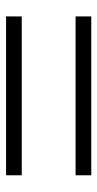

<svg xmlns="http://www.w3.org/2000/svg" viewBox="140 -690 328 649"><g transform="rotate(-90 304.5 -366.0)"><path d="M573 -222H36V-275H573ZM573 -457H36V-510H573Z"/></g></svg>

Font: Noto Serif TC ExtraLight ExtraBold
Style: Regular
Weight: 800
Version: Version 2.002-H1;hotconv 1.1.0;makeotfexe 2.6.0